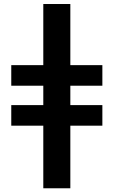

<svg xmlns="http://www.w3.org/2000/svg" viewBox="-20 -766 580 980"><path d="M37.5 -433.5H201V-745.5H339V-433.5H502.5V-328.5H339V-229.5H502.5V-124.5H339V195H201V-124.5H37.5V-229.5H201V-328.5H37.5Z"/></svg>

Font: Lato Heavy
Style: Regular
Weight: 800
Designer: Lukasz Dziedzic
Foundry: tyPoland Lukasz Dziedzic
Version: Version 2.007; 2014-02-27